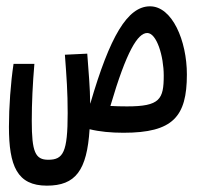

<svg xmlns="http://www.w3.org/2000/svg" viewBox="-20 -417 626 608"><path d="M371.1 3.4C527.8 3.4 571.8 -47.4 571.8 -181.2C571.8 -288.1 525.4 -397 455.1 -397C383.8 -397 328.1 -302.2 266.1 -89.4C265.6 -89.4 265.6 -89.4 265.6 -89.4C265.1 -142.1 260.7 -186 256.3 -247.1L185.5 -243.7C190.9 -170.4 194.3 -127.4 194.3 -58.6C194.3 65.4 180.2 88.9 132.8 88.9C91.8 88.9 80.6 64.5 80.6 -34.2C80.6 -90.8 83.5 -151.9 88.9 -214.8H22.9C13.7 -154.3 8.3 -77.1 8.3 -15.6C8.3 108.4 34.2 170.9 128.4 170.9C219.2 170.9 255.4 123 263.7 -7.8C295.4 0 332 3.4 371.1 3.4ZM329.6 -81.5C380.9 -256.3 416.5 -312.5 446.3 -312.5C476.1 -312.5 498.5 -239.3 498.5 -177.7C498.5 -102.5 486.3 -80.1 382.3 -80.1C362.8 -80.1 345.2 -80.6 329.6 -81.5Z"/></svg>

Font: Cascadia Mono PL SemiLight
Style: Regular
Weight: 350
Monospace: yes
Designer: Aaron Bell
Foundry: Saja Typeworks
Version: Version 2404.023